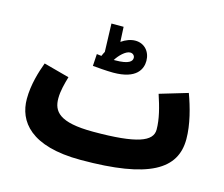

<svg xmlns="http://www.w3.org/2000/svg" viewBox="-104 -861 1191 1021"><g transform="rotate(15 491.5 -350.5)"><path d="M465 -472C595 -472 620 -534 620 -578C620 -628 587 -667 536 -667C511 -667 484 -657 460 -640L456 -722H389L394 -567C390 -559 385 -551 382 -542C372 -543 363 -544 356 -545L352 -479C371 -477 430 -472 465 -472ZM526 -599C541 -599 551 -588 551 -576C551 -558 536 -538 458 -538C456 -538 453 -538 451 -538C468 -566 501 -599 526 -599ZM418 21C796 21 933 -65 933 -231C933 -311 908 -402 882 -472L728 -426C750 -360 767 -297 767 -239C767 -174 685 -141 444 -141C255 -141 219 -194 219 -265C219 -306 231 -349 242 -387L101 -425C82 -374 58 -298 58 -219C58 -96 142 21 418 21Z"/></g></svg>

Font: Noto Sans Arabic ExtCond Blk
Style: Regular
Weight: 900
Width: 2
Designer: Monotype Design Team, Nadine Chahine, Nizar Qandah and Khaled Hosny
Foundry: Monotype Imaging Inc.
Version: Version 2.012